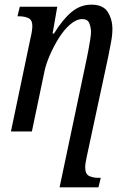

<svg xmlns="http://www.w3.org/2000/svg" viewBox="-20 -565 536 825"><path d="M27 0 111 -401Q115 -417 117 -431Q119 -445 119 -453Q119 -479 102.5 -487Q86 -495 61 -495H55L65 -536H226L206 -421H212Q249 -481 287 -513Q325 -545 373 -545Q423 -545 443 -513.5Q463 -482 463 -440Q463 -413 456.5 -380.5Q450 -348 445 -321L353 107Q350 122 348 133.5Q346 145 346 153Q346 183 363 191Q380 199 400 199H413L403 240H236L352 -310Q356 -328 360 -350.5Q364 -373 367.5 -394Q371 -415 371 -428Q371 -446 364 -464.5Q357 -483 334 -483Q308 -483 281.5 -460Q255 -437 232.5 -401Q210 -365 193.5 -326.5Q177 -288 171 -258L117 0Z"/></svg>

Font: Noto Serif Condensed
Style: Italic
Weight: 400
Width: 3
Italic angle: -12°
Designer: Monotype Design Team
Foundry: Monotype Imaging Inc.
Version: Version 2.014; ttfautohint (v1.8.4.7-5d5b)